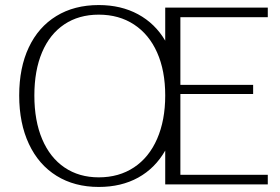

<svg xmlns="http://www.w3.org/2000/svg" viewBox="-20 -730 1110 760"><path d="M694 -662V-394H982V-358H694V-38H1040V0H634V-134Q594 -64 527 -27Q460 10 371 10Q275 10 204 -34Q133 -78 94.5 -160Q56 -242 56 -352Q56 -462 94 -542.5Q132 -623 203 -666.5Q274 -710 371 -710Q459 -710 526.5 -673.5Q594 -637 634 -569V-700H1040V-662ZM634 -352Q634 -450 602 -522Q570 -594 510.5 -633Q451 -672 371 -672Q292 -672 234.5 -633.5Q177 -595 146.5 -523Q116 -451 116 -352Q116 -252 147 -179Q178 -106 235.5 -67Q293 -28 371 -28Q451 -28 510.5 -67.5Q570 -107 602 -180.5Q634 -254 634 -352Z"/></svg>

Font: Fahkwang ExtraLight
Style: Regular
Weight: 275
Designer: Suppakit Chalermlarp | Katatrad Co.,Ltd.
Foundry: Cadson Demak Co.,Ltd.
Version: Version 1.000; ttfautohint (v1.6)